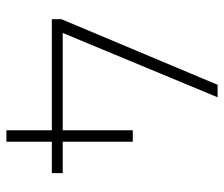

<svg xmlns="http://www.w3.org/2000/svg" viewBox="-70 -630 700 600"><g transform="rotate(90 280.0 -330.0)"><path d="M387 0V-142H40V-172L245 -660H284L83 -176H387V-395H423V-176H521V-142H423V0Z"/></g></svg>

Font: Titillium Web
Style: Thin
Weight: 200
Version: Version 1.001;PS 57.000;hotconv 1.0.70;makeotf.lib2.5.55311